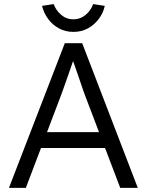

<svg xmlns="http://www.w3.org/2000/svg" viewBox="-20 -909 710 929"><path d="M23.3 0 293.6 -700H377.7L646.7 0H561.7L390.6 -449.7Q387.6 -456.7 379.4 -481.1Q371.2 -505.6 360.4 -536.9Q349.6 -568.2 339.6 -596.7Q329.5 -625.2 323.8 -640L342.8 -640.3Q336.8 -623 327.6 -596.3Q318.5 -569.6 308.3 -540.5Q298.1 -511.3 289.1 -486.3Q280.1 -461.3 274.8 -446.7L105 0ZM136.6 -192.9 165.8 -269.6H496.9L530.1 -192.9ZM335.2 -754.7Q296.5 -754.7 265.2 -771.7Q233.9 -788.7 212.9 -817.3Q191.9 -846 183.3 -880.6L239.7 -889.2Q250.4 -859.2 275.8 -837.3Q301.1 -815.5 335.2 -815.5Q368.9 -815.5 394.6 -837.3Q420.3 -859.2 430.6 -889.2L487 -880.6Q479.4 -846 457.9 -817.3Q436.4 -788.7 405.4 -771.7Q374.5 -754.7 335.2 -754.7Z"/></svg>

Font: Lexend Medium
Style: Regular
Weight: 500
Designer: Bonnie Shaver-Troup, Thomas Jockin
Foundry: Lexend
Version: Version 1.005